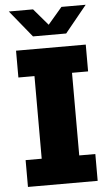

<svg xmlns="http://www.w3.org/2000/svg" viewBox="-59 -924 554 963"><g transform="rotate(-5 217.5 -442.5)"><path d="M42 0V-135H123V-551H42V-686H393V-551H312V-135H393V0ZM133 -750 23 -885H145L233 -782H200L288 -885H410L300 -750Z"/></g></svg>

Font: Chivo Medium ExtraBold
Style: Regular
Weight: 800
Version: Version 2.002